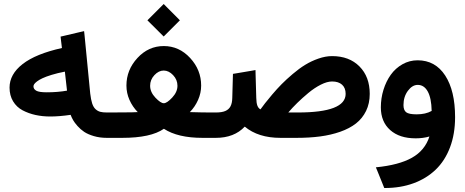

<svg xmlns="http://www.w3.org/2000/svg" viewBox="-20 -690 2326 961"><path d="M532.7 0H514.2Q479.5 0 449.7 -8.8Q419.9 -17.6 401.4 -30Q382.8 -42.5 367.9 -59.3Q353 -76.2 345.7 -89.1Q338.4 -102.1 333.5 -115.2Q276.9 -106.9 231.4 -106.9Q192.4 -106.9 157.7 -114.5Q123 -122.1 93 -137.9Q63 -153.8 45.4 -183.1Q27.8 -212.4 27.8 -251.5Q27.8 -318.4 93.3 -369.4Q158.7 -420.4 290 -449.7L285.2 -489.3L283.2 -506.8L300.3 -510.7L379.4 -529.3L400.9 -534.2L403.3 -512.2L431.6 -221.7Q435.1 -191.4 441.2 -172.6Q447.3 -153.8 458 -143.8Q468.8 -133.8 481.7 -130.4Q494.6 -127 514.6 -127H532.7Q541.5 -127 541.5 -72.3V-55.7Q541.5 0 532.7 0ZM315.4 -236.3 304.7 -331.5Q267.1 -324.2 238 -315.2Q209 -306.2 192.4 -298.3Q175.8 -290.5 165.3 -282.5Q154.8 -274.4 151.1 -268.6Q147.5 -262.7 147.5 -257.8Q147.5 -244.1 161.4 -236.1Q175.3 -228 213.9 -228Q268.6 -228 315.4 -236.3Z M1040.5 0H993.2Q870.1 0 800.3 -45.4Q734.9 0 592.3 0H527.3Q519.5 0 514.4 -4.9Q509.3 -9.8 507.1 -19.3Q504.9 -28.8 504.4 -36.4Q503.9 -43.9 503.9 -55.7V-72.3Q503.9 -87.9 504.9 -98.1Q505.9 -108.4 511.5 -117.7Q517.1 -127 527.3 -127L592.8 -127.4Q648.4 -127.4 669.4 -128.9Q643.1 -155.8 627.9 -190.2Q612.8 -224.6 612.8 -261.7Q612.8 -340.3 668 -399.9Q723.1 -459.5 799.8 -459.5Q876.5 -459.5 931.6 -399.9Q986.8 -340.3 986.8 -261.7Q986.8 -224.6 971.4 -189.9Q956.1 -155.3 930.2 -128.9Q937.5 -128.4 991.2 -127.4L1040.5 -127Q1049.3 -127 1049.3 -72.3V-55.7Q1049.3 0 1040.5 0ZM868.2 -260.7Q868.2 -291 846.4 -314Q824.7 -336.9 799.3 -336.9Q774.4 -336.9 752.9 -314Q731.4 -291 731.4 -260.7Q731.4 -229 757.8 -201.2Q784.2 -173.3 799.8 -173.3Q815.4 -173.3 841.8 -201.4Q868.2 -229.5 868.2 -260.7ZM799.3 -669.9 880.4 -588.4 799.3 -507.3 717.8 -588.4Z M1034.7 -127H1061Q1090.3 -127 1107.9 -134.5Q1125.5 -142.1 1133.8 -158Q1142.1 -173.8 1142.6 -200.2L1145.5 -304.2L1146 -320.3L1161.6 -322.8L1236.3 -335.4L1258.8 -339.4L1259.3 -316.9L1262.7 -199.7Q1263.2 -174.3 1268.3 -161.1Q1273.4 -147.9 1283.7 -142.6Q1295.4 -158.7 1306.9 -173.6Q1318.4 -188.5 1342.5 -217Q1366.7 -245.6 1389.9 -269Q1413.1 -292.5 1445.3 -319.8Q1477.5 -347.2 1507.8 -365.7Q1538.1 -384.3 1573.7 -396.7Q1609.4 -409.2 1642.1 -409.2Q1728 -409.2 1779.3 -357.4Q1830.6 -305.7 1830.6 -220.2Q1830.6 -172.4 1812.3 -134.8Q1793.9 -97.2 1761.7 -72Q1729.5 -46.9 1682.9 -30.5Q1636.2 -14.2 1582.5 -7.1Q1528.8 0 1464.8 0H1383.8Q1272.5 0 1205.1 -56.2Q1151.9 0 1060.5 0H1034.7Q1026.9 0 1021.7 -4.9Q1016.6 -9.8 1014.4 -19.3Q1012.2 -28.8 1011.7 -36.4Q1011.2 -43.9 1011.2 -55.7V-72.3Q1011.2 -87.9 1012.2 -98.1Q1013.2 -108.4 1018.8 -117.7Q1024.4 -127 1034.7 -127ZM1710 -220.2Q1710 -250 1692.1 -266.1Q1674.3 -282.2 1642.1 -282.2Q1617.2 -282.2 1585.4 -266.1Q1553.7 -250 1523.2 -224.6Q1492.7 -199.2 1468 -175Q1443.4 -150.9 1422.9 -127H1471.2Q1710 -127 1710 -220.2Z M2070.8 -265.1Q2043.5 -265.1 2021.5 -235.4Q1999.5 -205.6 1999.5 -164.1Q1999.5 -138.7 2012.9 -128.2Q2026.4 -117.7 2065.4 -117.7Q2110.4 -117.7 2140.6 -134.8Q2139.2 -199.7 2120.8 -232.4Q2102.5 -265.1 2070.8 -265.1ZM2070.3 -388.2Q2158.7 -388.2 2208.3 -312Q2257.8 -235.8 2257.8 -103.5Q2257.8 -19.5 2232.4 47.6Q2207 114.7 2160.6 159.2Q2114.3 203.6 2049.6 227.3Q1984.9 251 1906.7 251H1903.3L1898.4 238.8L1871.6 172.4L1861.3 147.5Q1976.6 136.2 2041.7 99.6Q2106.9 63 2129.4 -6.8Q2097.2 2.4 2060.5 2.4Q1979.5 2.4 1932.9 -39.1Q1886.2 -80.6 1886.2 -152.8Q1886.2 -198.2 1899.4 -240.7Q1912.6 -283.2 1936 -315.9Q1959.5 -348.6 1994.4 -368.4Q2029.3 -388.2 2070.3 -388.2Z"/></svg>

Font: Samim FD-WOL
Style: Bold-FD-WOL
Weight: 700
Foundry: DejaVu fonts team - Redesigned by Saber Rastikerdar
Version: Version 4.0.5